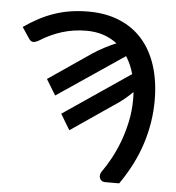

<svg xmlns="http://www.w3.org/2000/svg" viewBox="-49 -694 677 739"><g transform="rotate(5 289.5 -324.0)"><path d="M126.5 -376 291 -488.3Q315.4 -504.4 337.4 -515.6Q359.4 -526.9 380.9 -536.1Q356.9 -554.7 327.4 -564.5Q297.9 -574.2 262.7 -574.2Q212.4 -574.2 168 -560.3Q123.5 -546.4 83.5 -521Q69.8 -513.2 60.8 -513.4Q51.8 -513.7 44.4 -524.9L16.1 -567.4Q44.9 -587.4 73.5 -602.5Q102.1 -617.7 132.1 -627.9Q162.1 -638.2 194.6 -643.3Q227.1 -648.4 263.7 -648.4Q331.5 -648.4 384.5 -626.2Q437.5 -604 473.4 -562.7Q509.3 -521.5 528.1 -462.2Q546.9 -402.8 546.9 -329.1Q546.9 -245.6 520.8 -163.1Q494.6 -80.6 438.5 0H384.3Q376 0 370.6 -3.9Q365.2 -7.8 363 -14.2Q360.8 -20.5 362.3 -27.8Q363.8 -35.2 369.6 -42.5Q384.3 -63 400.6 -92.5Q417 -122.1 431.2 -158.9Q445.3 -195.8 454.6 -238.5Q463.9 -281.2 463.9 -328.1Q463.9 -335 463.6 -341.6Q463.4 -348.1 462.9 -355Q448.2 -340.3 430.4 -325.7Q412.6 -311 389.6 -296.4L229.5 -187L192.9 -247.6L451.7 -423.3Q441.4 -460.9 422.4 -490.2L163.6 -315.4Z"/></g></svg>

Font: Carlito
Style: Regular
Weight: 400
Designer: Lukasz Dziedzic
Foundry: tyPoland Lukasz Dziedzic
Version: Version 1.104